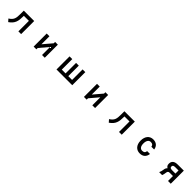

<svg xmlns="http://www.w3.org/2000/svg" viewBox="801 -2915 5398 5398"><g transform="rotate(45 3500.0 -216.0)"><path d="M781 42H672V-376H472V-361Q472 -288 465.5 -228.5Q459 -169 439.5 -119Q420 -69 383 -25Q346 19 285 61L218 -15Q269 -48 298.5 -79.5Q328 -111 343.5 -149.5Q359 -188 363.5 -238.5Q368 -289 368 -361V-478H781Z M1721 42H1612V-276L1387 -12V42H1278V-478H1387V-160L1612 -424V-478H1721Z M2813 42H2187V-478H2295V-60H2446V-478H2554V-60H2705V-478H2813Z M3721 42H3612V-276L3387 -12V42H3278V-478H3387V-160L3612 -424V-478H3721Z M4781 42H4672V-376H4472V-361Q4472 -288 4465.5 -228.5Q4459 -169 4439.5 -119Q4420 -69 4383 -25Q4346 19 4285 61L4218 -15Q4269 -48 4298.5 -79.5Q4328 -111 4343.5 -149.5Q4359 -188 4363.5 -238.5Q4368 -289 4368 -361V-478H4781Z M5726 -137Q5720 -86 5701 -49.5Q5682 -13 5653.5 11Q5625 35 5587.5 46Q5550 57 5507 57Q5457 57 5414.5 39.5Q5372 22 5340.5 -13Q5309 -48 5291 -99Q5273 -150 5273 -218Q5273 -282 5289.5 -333Q5306 -384 5336 -419.5Q5366 -455 5409 -474Q5452 -493 5505 -493Q5546 -493 5582.5 -482Q5619 -471 5647.5 -448Q5676 -425 5695 -390Q5714 -355 5720 -308H5610Q5605 -349 5579.5 -370.5Q5554 -392 5506 -392Q5447 -392 5416 -343.5Q5385 -295 5385 -218Q5385 -133 5417 -88.5Q5449 -44 5506 -44Q5554 -44 5580.5 -65Q5607 -86 5613 -137Z M6621 -253V-376H6493Q6444 -376 6422 -361.5Q6400 -347 6400 -314Q6400 -279 6422 -266Q6444 -253 6493 -253ZM6730 42H6621V-155H6493Q6452 -155 6435.5 -135.5Q6419 -116 6414 -69Q6412 -46 6405 -15.5Q6398 15 6387 42H6269Q6286 9 6294.5 -24.5Q6303 -58 6308 -95Q6313 -134 6325.5 -159Q6338 -184 6359 -201Q6328 -219 6310.5 -245Q6293 -271 6293 -317Q6293 -398 6343 -438Q6393 -478 6490 -478H6730Z"/></g></svg>

Font: NanumGothicCoding
Style: Bold
Weight: 700
Monospace: yes
Designer: Kwon Bruce; Nicolas Noh; Sung-woo Choi; Go-un Cha; Soo-hyun Park;
Foundry: NHN Corporation
Version: Version 2.000;PS 1;hotconv 1.0.49;makeotf.lib2.0.14853